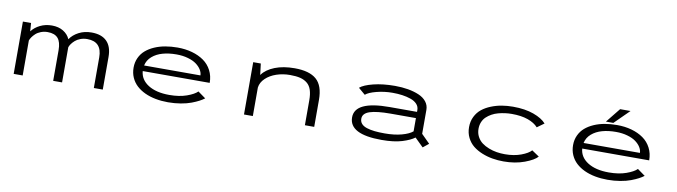

<svg xmlns="http://www.w3.org/2000/svg" viewBox="-34 -1229 6368 1807"><g transform="rotate(10 3150.0 -325.5)"><path d="M105 0V-500H183L188.5 -421Q219 -461.5 269.5 -486.2Q320 -511 381.5 -511Q445 -511 490.2 -483.5Q535.5 -456 555 -410.5Q585 -455 638.8 -483Q692.5 -511 760 -511Q856.5 -511 906.5 -460.5Q956.5 -410 956.5 -312V0H871V-292.5Q871 -443 731 -443Q696 -443 666 -431.8Q636 -420.5 616.5 -403.2Q597 -386 584.8 -368.8Q572.5 -351.5 567.5 -336V0H482.5V-292.5Q482.5 -371 451 -407Q419.5 -443 352.5 -443Q318 -443 288.2 -431.5Q258.5 -420 239.2 -402.2Q220 -384.5 208.2 -367.2Q196.5 -350 191 -334.5V0Z M1920 -86Q1900 -70.5 1871.8 -55.5Q1843.5 -40.5 1801.5 -24.5Q1759.5 -8.5 1701.8 1.2Q1644 11 1581 11Q1518 11 1461.8 0.2Q1405.5 -10.5 1358.8 -32.2Q1312 -54 1278 -85.5Q1244 -117 1225 -160Q1206 -203 1206 -254.5Q1206 -305.5 1225.8 -348.2Q1245.5 -391 1280.2 -421Q1315 -451 1362.5 -471.8Q1410 -492.5 1465 -502.2Q1520 -512 1581.5 -512Q1657 -512 1721.2 -494Q1785.5 -476 1833.8 -442Q1882 -408 1909.2 -355.2Q1936.5 -302.5 1936.5 -237H1296.5Q1303 -155.5 1379.2 -107.2Q1455.5 -59 1581 -59Q1676.5 -59 1746.5 -84Q1816.5 -109 1846.5 -139ZM1583 -446.5Q1510.5 -446.5 1452 -430.2Q1393.5 -414 1352.2 -378.5Q1311 -343 1300 -291H1838.5Q1838 -318.5 1821.2 -345.5Q1804.5 -372.5 1773.8 -395.2Q1743 -418 1693.2 -432.2Q1643.5 -446.5 1583 -446.5Z M2306 0V-500H2378.5L2390.5 -402V-392.5Q2432.5 -448.5 2512.2 -480Q2592 -511.5 2701 -511.5Q2842 -511.5 2909.5 -452.5Q2977 -393.5 2977 -257.5V0H2888V-238.5Q2888 -297 2875 -336.5Q2862 -376 2834 -399Q2806 -422 2766.5 -431.8Q2727 -441.5 2669.5 -441.5Q2601 -441.5 2540 -421Q2479 -400.5 2438 -361.5Q2397 -322.5 2390.5 -273V0Z M3660 -512Q3727 -512 3784.8 -502Q3842.5 -492 3889 -472.2Q3935.5 -452.5 3962.2 -418.8Q3989 -385 3989 -341V-112L4070 -31L4015.5 13L3934 -67Q3894 -36.5 3817 -12.8Q3740 11 3622 11Q3312.5 11 3312.5 -150.5Q3312.5 -307 3643 -307H3905.5V-325Q3905.5 -357.5 3883.2 -381.5Q3861 -405.5 3822.8 -418.8Q3784.5 -432 3741.2 -438Q3698 -444 3648.5 -444Q3570.5 -444 3496.2 -425Q3422 -406 3393 -380L3328 -435.5Q3364 -467 3454 -489.5Q3544 -512 3660 -512ZM3640.5 -54.5Q3731.5 -54.5 3801.5 -73.2Q3871.5 -92 3905.5 -121V-247.5H3665.5Q3531.5 -247.5 3465.8 -225.8Q3400 -204 3400 -153Q3400 -124.5 3417.5 -104.8Q3435 -85 3468.8 -74.2Q3502.5 -63.5 3543.8 -59Q3585 -54.5 3640.5 -54.5Z M5107 -91.5Q5075.5 -55 4987.2 -22Q4899 11 4787.5 11Q4733 11 4681.2 2.2Q4629.5 -6.5 4580.2 -26.5Q4531 -46.5 4494.2 -76Q4457.5 -105.5 4435 -150.5Q4412.5 -195.5 4412.5 -251Q4412.5 -307 4435 -352Q4457.5 -397 4494.2 -426.2Q4531 -455.5 4580.5 -475.2Q4630 -495 4681.5 -503.5Q4733 -512 4787.5 -512Q4903 -512 4985.5 -482Q5068 -452 5106.5 -407.5L5040 -359.5Q5006 -398 4942.5 -420.5Q4879 -443 4788.5 -443Q4756 -443 4724 -438.8Q4692 -434.5 4659.2 -425.8Q4626.5 -417 4598.8 -401.5Q4571 -386 4549.2 -365.5Q4527.5 -345 4515.2 -315.5Q4503 -286 4503 -251Q4503 -209.5 4520.8 -176Q4538.5 -142.5 4567.2 -121Q4596 -99.5 4634 -84.8Q4672 -70 4710.5 -64Q4749 -58 4788.5 -58Q4875 -58 4942.2 -83Q5009.5 -108 5036.5 -139Z M5672 -525.5 5783.5 -664H5883L5743 -525.5ZM6120 -86Q6100 -70.5 6071.8 -55.5Q6043.5 -40.5 6001.5 -24.5Q5959.5 -8.5 5901.8 1.2Q5844 11 5781 11Q5718 11 5661.8 0.2Q5605.5 -10.5 5558.8 -32.2Q5512 -54 5478 -85.5Q5444 -117 5425 -160Q5406 -203 5406 -254.5Q5406 -305.5 5425.8 -348.2Q5445.5 -391 5480.2 -421Q5515 -451 5562.5 -471.8Q5610 -492.5 5665 -502.2Q5720 -512 5781.5 -512Q5857 -512 5921.2 -494Q5985.5 -476 6033.8 -442Q6082 -408 6109.2 -355.2Q6136.5 -302.5 6136.5 -237H5496.5Q5503 -155.5 5579.2 -107.2Q5655.5 -59 5781 -59Q5876.5 -59 5946.5 -84Q6016.5 -109 6046.5 -139ZM5783 -446.5Q5710.5 -446.5 5652 -430.2Q5593.5 -414 5552.2 -378.5Q5511 -343 5500 -291H6038.5Q6038 -318.5 6021.2 -345.5Q6004.5 -372.5 5973.8 -395.2Q5943 -418 5893.2 -432.2Q5843.5 -446.5 5783 -446.5Z"/></g></svg>

Font: League Mono Extended Light
Style: Regular
Weight: 300
Width: 9
Designer: Tyler Finck
Foundry: The League of Moveable Type / Tyler Finck
Version: Version 2.210